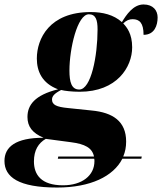

<svg xmlns="http://www.w3.org/2000/svg" viewBox="-92 -600 726 860"><path d="M164 240C313 240 416 190 456 111H541L543 101H460C469 80 473 58 473 34C473 -57 413 -96 319 -105L213 -116C160 -121 141 -131 141 -154C141 -169 151 -181 182 -197C196 -193 230 -189 265 -189C432 -189 500 -300 500 -388C500 -449 476 -478 460 -495C474 -509 487 -514 502 -514C533 -514 551 -497 551 -444C600 -444 614 -486 614 -522C614 -553 594 -580 551 -580C504 -580 473 -532 454 -501C417 -534 368 -546 314 -546C129 -546 73 -426 73 -338C73 -281 96 -227 168 -200C63 -174 31 -129 31 -76C31 -33 53 -4 103 17C-22 17 -72 58 -72 121C-72 193 -9 240 164 240ZM263 -199C228 -199 219 -233 219 -284C219 -381 254 -536 306 -536C337 -536 345 -511 345 -468C345 -349 316 -199 263 -199ZM167 111H330C331 114 331 118 331 122C331 186 276 230 190 230C92 230 60 182 60 123C60 73 80 41 113 22L226 37C288 45 321 62 329 101H169Z"/></svg>

Font: Noto Serif Display SemiCondensed Black
Style: Italic
Weight: 900
Width: 4
Italic angle: -12°
Designer: Monotype Design Team
Foundry: Monotype Imaging Inc.
Version: Version 2.009